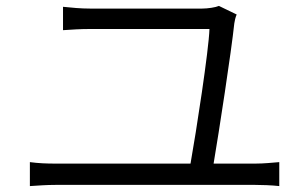

<svg xmlns="http://www.w3.org/2000/svg" viewBox="-20 -690 1040 649"><path d="M702 -137C720 -243 762 -516 772 -611C773 -619 776 -632 780 -641L720 -670C709 -665 682 -661 663 -661H285C252 -661 223 -664 193 -667V-588C224 -590 249 -592 286 -592H688C686 -522 643 -243 624 -137H167C139 -137 110 -138 81 -142V-61C111 -63 139 -65 167 -65H843C862 -65 898 -64 924 -61V-142C899 -140 872 -137 843 -137Z"/></svg>

Font: Noto Sans CJK JP DemiLight
Style: Regular
Weight: 350
Designer: Ryoko NISHIZUKA (kana & ideographs); Paul D. Hunt (Latin, Greek & Cyrillic); Wenlong ZHANG (bopomofo); Sandoll Communica
Foundry: Adobe Systems Incorporated
Version: Version 1.004;PS 1.004;hotconv 1.0.82;makeotf.lib2.5.63406